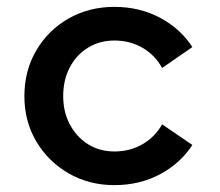

<svg xmlns="http://www.w3.org/2000/svg" viewBox="-20 -529 640 559"><path d="M313 10Q239 10 179.5 -24.5Q120 -59 85.5 -117.5Q51 -176 51 -249Q51 -323 85.5 -382Q120 -441 179.5 -475Q239 -509 313 -509Q387 -509 446.5 -477Q506 -445 540 -392L452 -331Q432 -368 395.5 -389.5Q359 -411 313 -411Q270 -411 236 -390Q202 -369 183 -332.5Q164 -296 164 -249Q164 -203 183.5 -166.5Q203 -130 236.5 -109Q270 -88 313 -88Q359 -88 395.5 -109.5Q432 -131 452 -167L540 -107Q506 -54 446.5 -22Q387 10 313 10Z"/></svg>

Font: Red Hat Mono SemiBold
Style: Regular
Weight: 600
Monospace: yes
Designer: Pentagram, MCKL
Foundry: Pentagram, MCKL
Version: Version 1.023